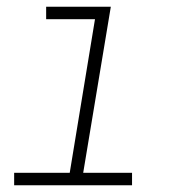

<svg xmlns="http://www.w3.org/2000/svg" viewBox="-20 -550 540 570"><path d="M22 0V-37H187L262 -493H117V-530H309L227 -37H372V0Z"/></svg>

Font: Iosevka Slab XLtObl
Style: Regular
Weight: 200
Italic angle: -9°
Monospace: yes
Designer: Belleve Invis
Foundry: Belleve Invis
Version: Version 11.1.1; ttfautohint (v1.8.3)